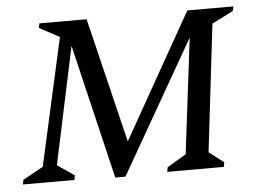

<svg xmlns="http://www.w3.org/2000/svg" viewBox="-45 -616 902 676"><g transform="rotate(-5 406.5 -278.0)"><path d="M10 0 13 -16 85 -56 185 -506 114 -544 117 -560H284L391 -119L640 -560H803L799 -544L724 -506L671 -56L723 -16L720 0H520L523 -16L590 -56L640 -464L372 4H336L223 -471L135 -57L195 -16L192 0Z"/></g></svg>

Font: Spectral SC
Style: Italic
Weight: 400
Italic angle: -10°
Designer: Jean-Baptiste Levee
Foundry: Production Type
Version: Version 2.001